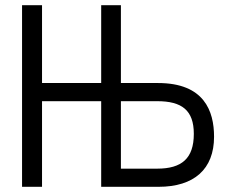

<svg xmlns="http://www.w3.org/2000/svg" viewBox="-20 -720 895 740"><path d="M446 -330H586C681 -330 727 -295 727 -204C727 -109 680 -70 586 -70H446ZM370 -700V-400H142V-700H65V0H142V-330H370V0H591C728 0 805 -68 805 -193C805 -292 767 -400 589 -400H446V-700Z"/></svg>

Font: Mint Spirit
Style: Regular
Weight: 400
Designer: HARENDAL Hirwen
Foundry: Arkandis Digital Foundry.
Version: Version 1.004;FFEdit